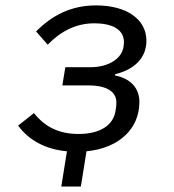

<svg xmlns="http://www.w3.org/2000/svg" viewBox="-20 -548 640 708"><path d="M226.9 9.9 206 139.9H278.1L299 9.9C421.2 -2.1 494 -74.9 494 -171.9C494 -223 462 -258.2 404.1 -269.9V-274.1C475.9 -291.9 519.9 -334.2 519.9 -398.1C519.9 -475.9 448.2 -528.1 334.2 -528.1C240.1 -528.1 171.2 -490.1 112.9 -432.2L155.9 -383.2C203.8 -432.9 261 -462 327.1 -462C403.1 -462 437.1 -433.9 437.1 -392C437.1 -386 436.1 -378.9 435 -372.9C426.8 -328.8 376.1 -300.1 313.9 -300.1H220.9L209.9 -233H306.1C373.9 -233 409.1 -209.9 409.1 -170.1C409.1 -155.9 407 -144.9 405.9 -138.8C398.1 -88.1 351.9 -54 269.9 -54C196 -54 144.9 -81 105.1 -131L46.9 -84.9C85.9 -30.9 148.1 2.8 226.9 9.9Z"/></svg>

Font: Margiela Mono Italic Italic
Style: Regular
Weight: 400
Designer: Mike Abbink, Paul van der Laan, Pieter van Rosmalen
Foundry: Bold Monday
Version: Version 2.003 2021